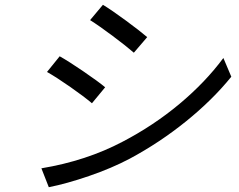

<svg xmlns="http://www.w3.org/2000/svg" viewBox="-20 -754 996 801"><path d="M409.4 -734Q445.7 -712 505.5 -668Q565.3 -623.9 594.1 -599.1L538.4 -534.1Q507.5 -561.1 450.3 -603.9Q393.1 -646.7 355.8 -670.1ZM152.7 -51.8Q340.6 -83.1 491.8 -163Q620 -229.8 728.3 -320.1Q836.6 -410.5 911.9 -512.1L945 -433.9Q866.5 -337 756.4 -248Q646.3 -159.1 521.3 -92Q446 -52.2 351.9 -19.9Q257.8 12.4 183.6 27ZM229 -519.2Q268.1 -497.2 329.2 -455.4Q390.3 -413.7 418.7 -389.9L363.6 -323.2Q332 -350.1 273.6 -391Q215.2 -431.8 176.1 -453.8Z"/></svg>

Font: Karasuma Gothic
Style: Italic
Weight: 400
Italic angle: -9.39999°
Designer: Rasmus Andersson / Ryoko Nishizuka
Foundry: Genbu
Version: Version 1.00